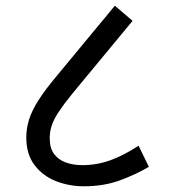

<svg xmlns="http://www.w3.org/2000/svg" viewBox="-20 -652 591 672"><path d="M273 0Q222 0 176 -18Q130 -36 101 -74Q72 -112 72 -171Q72 -202 81.5 -233Q91 -264 114.5 -301Q138 -338 180 -388L382 -632L444 -579L233 -324Q203 -287 185.5 -260.5Q168 -234 161 -212.5Q154 -191 154 -168Q154 -134 169 -113.5Q184 -93 210 -83.5Q236 -74 268 -74Q319 -74 366 -91Q413 -108 465 -142L501 -68Q455 -41 399 -20.5Q343 0 273 0Z"/></svg>

Font: Noto Sans Ambassadori
Style: Regular
Weight: 400
Designer: Monotype Design Team
Foundry: Monotype Imaging Inc.
Version: Version 2.013